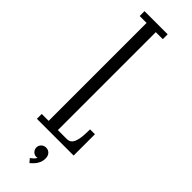

<svg xmlns="http://www.w3.org/2000/svg" viewBox="-291 -708 883 883"><g transform="rotate(45 150.5 -266.0)"><path d="M32 0V-31.5H77V-668.5H32V-700H182.5V-668.5H137V-31.5H195.5Q211 -31.5 220.5 -41.5Q230 -51.5 234.8 -74.8Q239.5 -98 239.5 -138.5H271V0ZM152 168.5 136.5 150.5Q141.5 147.5 150.8 139Q160 130.5 161 124Q159.5 126 154.5 126Q141.5 126 132.5 116.8Q123.5 107.5 123.5 94.5Q123.5 81.5 133 72.5Q142.5 63.5 155.5 63.5Q170.5 63.5 180 73.5Q189.5 83.5 189.5 101Q189.5 117.5 183.2 130.5Q177 143.5 168.2 152.8Q159.5 162 152 168.5Z"/></g></svg>

Font: Imbue Light
Style: Regular
Weight: 300
Designer: Tyler Finck
Foundry: Etcetera Type Company
Version: Version 1.102